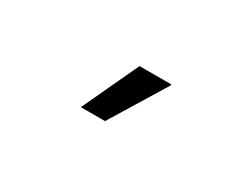

<svg xmlns="http://www.w3.org/2000/svg" viewBox="-30 -919 648 494"><g transform="rotate(30 294.5 -672.5)"><path d="M208.2 -589 286.2 -756H379.8L380.5 -753L280 -589Z"/></g></svg>

Font: Chivo Medium
Style: Regular
Weight: 500
Designer: Hector Gatti
Foundry: Omnibus-Type
Version: Version 2.002